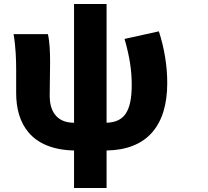

<svg xmlns="http://www.w3.org/2000/svg" viewBox="-20 -700 1040 962"><path d="M351 54V242H514V54C715 51 818 -69 818 -284C818 -371 803 -460 776 -543L604 -505C631 -412 640 -342 640 -275C640 -135 598 -88 514 -85V-680H351V-85C257 -85 229 -152 229 -219C229 -262 231 -343 231 -387C231 -441 229 -490 220 -529H48C59 -466 61 -397 61 -352V-233C61 -84 132 49 351 54Z"/></svg>

Font: コーポレート・ロゴ ver3 Bold
Style: Regular
Weight: 700
Designer: [KANA_main] LOGOTYPE.JP [Source Han Sans] Ryoko NISHIZUKA 西塚涼子 (kana, bopomofo & ideographs); Paul D. Hunt (Latin, Greek
Version: Version 12.001;FEAKit 1.0